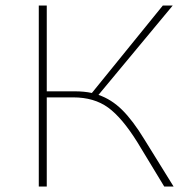

<svg xmlns="http://www.w3.org/2000/svg" viewBox="-20 -678 703 698"><path d="M505 -171 611 0H577L480 -160Q424 -250 373 -287Q322 -324 246 -324H150V0H121V-658H150V-346H252Q286 -346 314 -340L572 -658H608L338 -333Q385 -317 424 -278.5Q463 -240 505 -171Z"/></svg>

Font: EauTestInfant Extralight
Style: Regular
Weight: 250
Designer: Christian Thalmann (Catharsis Fonts)
Version: Version 0.001;PS 000.001;hotconv 1.0.88;makeotf.lib2.5.64775